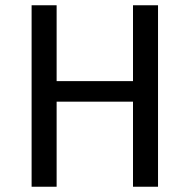

<svg xmlns="http://www.w3.org/2000/svg" viewBox="-20 -709 720 729"><path d="M485 0H580V-689H485V-401H195V-689H100V0H195V-323H485Z"/></svg>

Font: Fira Math
Style: Regular
Weight: 400
Designer: Xiangdong Zeng
Foundry: Xiangdong Zeng
Version: Version 0.3.4